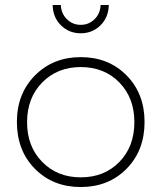

<svg xmlns="http://www.w3.org/2000/svg" viewBox="-20 -752 650 773"><path d="M418 -732Q417 -682 384.5 -650Q352 -618 305 -618Q258 -618 225.5 -650Q193 -682 192 -732H225Q226 -698 249 -675Q272 -652 305 -652Q338 -652 361 -675Q384 -698 385 -732ZM305 -522Q417 -522 489.5 -448.5Q562 -375 562 -261Q562 -146 489.5 -72.5Q417 1 305 1Q193 1 120.5 -72.5Q48 -146 48 -261Q48 -375 121 -448.5Q194 -522 305 -522ZM305 -482Q211 -482 150 -420Q89 -358 89 -260Q89 -162 150 -100Q211 -38 305 -38Q400 -38 460.5 -100Q521 -162 521 -260Q521 -358 460.5 -420Q400 -482 305 -482Z"/></svg>

Font: Montserrat Ultra Light
Style: Regular
Weight: 200
Designer: Julieta Ulanovsky
Foundry: Julieta Ulanovsky
Version: Version 3.100;PS 003.100;hotconv 1.0.88;makeotf.lib2.5.64775